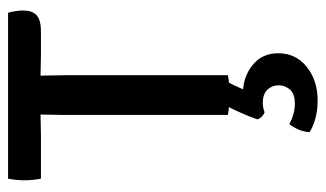

<svg xmlns="http://www.w3.org/2000/svg" viewBox="-186 -399 808 476"><g transform="rotate(-90 218.0 -161.0)"><path d="M171 -405Q171 -421 171.5 -434.2Q172 -447.5 172 -464.5Q162.5 -464.5 145.8 -464Q129 -463.5 119.5 -463.5H13Q11 -474 10 -484.5Q9 -495 9 -503.5Q9 -512.5 10 -523.5Q11 -534.5 13 -545H424.5Q427 -536.5 428.5 -525.8Q430 -515 430 -507.5Q430 -486 418.8 -474.8Q407.5 -463.5 377 -463.5H320Q311 -463.5 294.2 -464Q277.5 -464.5 268.5 -464.5Q268.5 -447.5 269 -434.2Q269.5 -421 269.5 -405V0Q260 2 246 3Q232 4 220.5 4Q209.5 4 195.5 3Q181.5 2 171 0ZM160 73.5Q165.5 56.5 176 32.8Q186.5 9 195 -6H256Q251.5 1 244.8 15Q238 29 234.5 37.5Q272 41 298 64Q324 87 324 125Q324 168 290.5 195.2Q257 222.5 206 222.5Q183 222.5 162 216.8Q141 211 128.5 202.5Q129 188.5 134.8 175.2Q140.5 162 148.5 152Q158 158 171.8 162Q185.5 166 199 166Q223 166 233.8 154Q244.5 142 244.5 126Q244.5 109.5 233.8 98Q223 86.5 201 86.5Q189 86.5 177.5 91Q164.5 85.5 160 73.5Z"/></g></svg>

Font: Signika Negative SC
Style: Regular
Weight: 400
Designer: Anna Giedryś
Foundry: Anna Giedryś
Version: Version 2.000; ttfautohint (v1.8.3) -l 8 -r 50 -G 200 -x 9 -